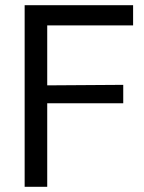

<svg xmlns="http://www.w3.org/2000/svg" viewBox="-20 -720 556 740"><path d="M493 -700V-622H162V-391L455 -393V-322H162V0H75V-700Z"/></svg>

Font: Lopes Sans
Style: Regular
Weight: 400
Designer: Gabriel Lam, Diego Maldonado
Foundry: TypeRant, Foresti Design
Version: Version 4.000